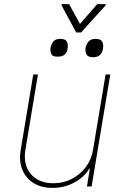

<svg xmlns="http://www.w3.org/2000/svg" viewBox="-20 -908 608 935"><path d="M433.2 -179 494.3 -545.5H517L426.1 0H403.4L417.6 -86.6H414.8Q389.2 -44 340.7 -18.5Q292.3 7.1 235.8 7.1Q181.1 7.1 143.1 -16.7Q105.1 -40.5 88.4 -82.4Q71.7 -124.3 81 -179L142 -545.5H164.8L103.7 -179Q92 -106.5 129.8 -61.1Q167.6 -15.6 240.1 -15.6Q288.4 -15.6 329.4 -36.6Q370.4 -57.5 397.9 -94.5Q425.4 -131.4 433.2 -179ZM316.8 -887.8 369.3 -791.2 453.1 -887.8H494.3V-882.1L375 -750H350.9L279.8 -882.1V-887.8ZM396.3 -671.9Q399.1 -690.7 410.3 -704.7Q421.5 -718.7 446 -718.7Q471.2 -718.7 478 -704.7Q484.7 -690.7 481.5 -671.9Q480.1 -655.2 468.9 -642.4Q457.7 -629.6 433.2 -629.3Q408 -629.6 401.5 -642.4Q394.9 -655.2 396.3 -671.9ZM225.9 -674.7Q228.7 -691.4 238.8 -705.1Q248.9 -718.7 274.1 -718.7Q298.7 -718.7 305.4 -705.8Q312.1 -692.8 309.7 -674.7Q307.9 -656.2 296.7 -644Q285.5 -631.7 259.9 -632.1Q236.9 -631.7 230.6 -643.8Q224.4 -655.9 225.9 -674.7Z"/></svg>

Font: Inter UI Thin
Style: Italic
Weight: 100
Italic angle: -9.39999°
Designer: Rasmus Andersson
Foundry: rsms
Version: 3.2;8d6f07862